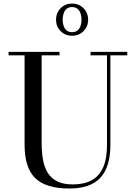

<svg xmlns="http://www.w3.org/2000/svg" viewBox="-20 -1040 766 1074"><path d="M692 -750V-730.5H597.5V-230Q597.5 -106.5 541.8 -46Q486 14.5 367.5 14.5Q238 14.5 177.8 -43Q117.5 -100.5 117.5 -230V-730.5H28V-750H313V-730.5H213V-240Q213 -190.5 220.2 -148.2Q227.5 -106 246.2 -74.8Q265 -43.5 299.2 -26Q333.5 -8.5 387.5 -8.5Q449.5 -8.5 492 -31.2Q534.5 -54 556.5 -102.8Q578.5 -151.5 578.5 -230V-730.5H486.5V-750ZM383 -840Q345 -840 319.2 -865.8Q293.5 -891.5 293.5 -929.5Q293.5 -968 319.2 -994Q345 -1020 383 -1020Q421.5 -1020 447.2 -994Q473 -968 473 -929.5Q473 -891.5 447.2 -865.8Q421.5 -840 383 -840ZM383 -860Q401.5 -860 413.2 -869.5Q425 -879 430.5 -894.8Q436 -910.5 436 -929.5Q436 -949 430.5 -965Q425 -981 413.2 -990.8Q401.5 -1000.5 383 -1000.5Q364.5 -1000.5 353 -990.8Q341.5 -981 336 -965Q330.5 -949 330.5 -929.5Q330.5 -910.5 336 -894.8Q341.5 -879 353 -869.5Q364.5 -860 383 -860Z"/></svg>

Font: Bodoni Moda
Style: Regular
Weight: 400
Designer: Owen Earl
Foundry: indestructible type
Version: Version 2.005